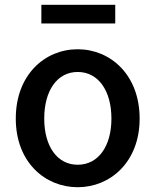

<svg xmlns="http://www.w3.org/2000/svg" viewBox="-20 -770 654 803"><path d="M305 13C441 13 564 -92 564 -274C564 -458 441 -564 305 -564C168 -564 46 -458 46 -274C46 -92 168 13 305 13ZM305 -81C219 -81 165 -158 165 -274C165 -391 219 -469 305 -469C391 -469 446 -391 446 -274C446 -158 391 -81 305 -81ZM153 -672H462V-750H153Z"/></svg>

Font: Noto Sans Japanese Medium
Style: Regular
Weight: 500
Designer: Ryoko NISHIZUKA (kana & ideographs); Paul D. Hunt (Latin, Greek & Cyrillic); Wenlong ZHANG (bopomofo); Sandoll Communica
Foundry: Adobe Systems Incorporated
Version: Version 1.000;PS 1;hotconv 1.0.78;makeotf.lib2.5.61930